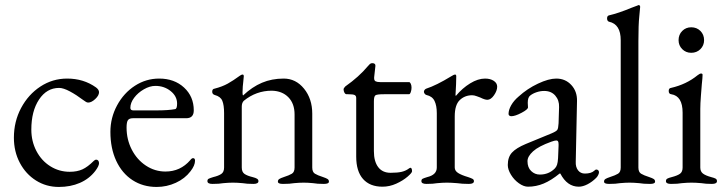

<svg xmlns="http://www.w3.org/2000/svg" viewBox="-20 -725 2877 760"><path d="M35 -180Q35 -244 63.5 -297.5Q92 -351 140 -382.5Q188 -414 246 -414Q311 -414 360 -379Q372 -370 372 -360Q372 -347 357 -333Q342 -319 329 -319Q324 -319 319 -322.5Q314 -326 308 -330Q283 -349 257 -363Q231 -377 214 -377Q165 -377 134.5 -331Q104 -285 104 -212Q104 -166 124 -127.5Q144 -89 179 -67Q214 -45 256 -45Q285 -45 306 -54.5Q327 -64 351 -88Q356 -93 361 -93Q366 -93 369 -89Q372 -85 372 -79Q372 -68 357 -48Q333 -17 296 -1Q259 15 213 15Q163 15 122.5 -10.5Q82 -36 58.5 -80.5Q35 -125 35 -180Z M417 -203Q417 -259 443.5 -308Q470 -357 514 -385.5Q558 -414 610 -414Q670 -414 708.5 -378.5Q747 -343 747 -288Q747 -257 717 -257H506Q492 -257 486.5 -249.5Q481 -242 481 -220Q481 -173 501.5 -133Q522 -93 557.5 -69.5Q593 -46 635 -46Q694 -46 733 -91Q739 -99 744 -99Q752 -99 752 -89Q752 -70 734 -47Q712 -18 676 -1.5Q640 15 600 15Q546 15 504.5 -12Q463 -39 440 -88.5Q417 -138 417 -203ZM599 -288Q646 -288 673 -293Q681 -294 681 -315Q681 -344 655.5 -364.5Q630 -385 595 -385Q573 -385 549.5 -371.5Q526 -358 511 -338Q496 -318 496 -298Q496 -288 508 -288Z M801 -8Q801 -15 806 -17.5Q811 -20 824 -24Q845 -29 856 -36.5Q867 -44 867 -62V-277Q867 -309 860 -326Q853 -343 830 -349Q820 -352 820 -362Q820 -373 829 -374Q860 -382 881.5 -394Q903 -406 929 -425Q936 -430 940 -430Q945 -430 945 -423L943 -402Q942 -394 941 -382.5Q940 -371 940 -359Q940 -349 942 -347Q978 -381 1017 -397.5Q1056 -414 1103 -414Q1151 -414 1183.5 -374Q1216 -334 1216 -275V-62Q1216 -44 1226.5 -37.5Q1237 -31 1259 -24Q1271 -20 1276.5 -16.5Q1282 -13 1282 -6Q1282 3 1262 3Q1235 3 1219 0Q1199 -2 1182 -2Q1166 -2 1144 0Q1128 3 1100 3Q1080 3 1080 -6Q1080 -13 1085.5 -16.5Q1091 -20 1103 -24Q1125 -31 1135.5 -37.5Q1146 -44 1146 -62V-272Q1146 -315 1121.5 -340Q1097 -365 1056 -366Q994 -366 945 -326Q937 -318 937 -303V-62Q937 -44 948 -36.5Q959 -29 980 -24Q992 -21 997.5 -17.5Q1003 -14 1003 -8Q1003 3 983 3Q957 3 940 0Q918 -2 902 -2Q886 -2 864 0Q848 3 821 3Q801 3 801 -8Z M1390 -105V-337Q1390 -346 1383.5 -349Q1377 -352 1358 -352H1352Q1347 -352 1343.5 -358Q1340 -364 1340 -372Q1340 -374 1342.5 -377.5Q1345 -381 1347 -383Q1401 -421 1436 -463Q1440 -468 1444 -471.5Q1448 -475 1453 -475Q1467 -475 1466 -464L1461 -419V-415Q1461 -406 1467 -403Q1473 -400 1485 -400H1599Q1603 -400 1606 -393.5Q1609 -387 1609 -378Q1609 -369 1606 -360.5Q1603 -352 1599 -352H1500Q1473 -352 1466.5 -348Q1460 -344 1460 -324V-127Q1460 -86 1477 -63.5Q1494 -41 1526 -41Q1554 -41 1570.5 -45Q1587 -49 1600 -59L1604 -61Q1611 -61 1611 -47Q1611 -41 1593 -25.5Q1575 -10 1548.5 2Q1522 14 1494 14Q1444 14 1417 -16.5Q1390 -47 1390 -105Z M1648 -8Q1648 -15 1653 -17.5Q1658 -20 1671 -24Q1709 -33 1709 -62V-277Q1709 -307 1700 -325.5Q1691 -344 1668 -349Q1664 -350 1661 -354Q1658 -358 1658 -362Q1658 -366 1661 -369.5Q1664 -373 1667 -374Q1707 -387 1766 -423Q1777 -430 1781 -430Q1786 -430 1786 -423Q1786 -396 1783 -348Q1783 -346 1785 -346Q1810 -376 1841 -395Q1872 -414 1900 -414Q1921 -414 1934.5 -405Q1948 -396 1948 -382Q1948 -366 1935.5 -348Q1923 -330 1909 -330Q1899 -330 1881 -339Q1878 -340 1867.5 -344Q1857 -348 1849 -348Q1820 -348 1800 -329Q1780 -310 1780 -264V-62Q1780 -49 1793 -40.5Q1806 -32 1833 -24Q1845 -20 1850.5 -17Q1856 -14 1856 -8Q1856 3 1836 3Q1809 3 1789 0Q1765 -2 1749 -2Q1733 -2 1711 0Q1695 3 1668 3Q1648 3 1648 -8Z M1990 -72Q1990 -103 2006.5 -121Q2023 -139 2061 -155L2163 -197Q2182 -205 2186 -211Q2190 -217 2191 -237L2193 -301Q2194 -328 2178 -346.5Q2162 -365 2134 -365Q2119 -365 2104 -360Q2089 -355 2079 -347Q2069 -340 2069 -318L2070 -300Q2070 -292 2044.5 -278.5Q2019 -265 2004 -265Q1999 -265 1996 -267.5Q1993 -270 1993 -274Q1993 -290 2003.5 -308.5Q2014 -327 2033 -343Q2067 -374 2109.5 -394Q2152 -414 2182 -414Q2218 -414 2241.5 -388.5Q2265 -363 2264 -325L2259 -85Q2258 -64 2268 -51Q2278 -38 2295 -38Q2320 -38 2332 -49Q2337 -54 2340 -54Q2345 -54 2348 -51Q2351 -48 2351 -43Q2351 -39 2348 -32.5Q2345 -26 2340 -21Q2324 -5 2305.5 4.5Q2287 14 2271 14Q2225 14 2198 -38H2195Q2162 -11 2132 1.5Q2102 14 2070 14Q2053 14 2034 0.5Q2015 -13 2002.5 -33.5Q1990 -54 1990 -72ZM2176 -58Q2182 -64 2185 -73Q2188 -82 2189 -99L2191 -148V-154Q2191 -162 2189 -165.5Q2187 -169 2182 -169Q2176 -169 2162 -164Q2112 -146 2090 -126Q2068 -106 2068 -87Q2068 -62 2082.5 -48Q2097 -34 2117 -34Q2152 -34 2176 -58Z M2371 -6Q2371 -13 2376.5 -16.5Q2382 -20 2394 -24Q2416 -31 2426.5 -37.5Q2437 -44 2437 -62V-566Q2437 -629 2391 -639Q2387 -640 2385 -643.5Q2383 -647 2383 -652Q2383 -662 2390 -664Q2429 -673 2479 -694L2503 -703Q2507 -705 2509 -705Q2511 -705 2512.5 -702.5Q2514 -700 2514 -698Q2514 -692 2510.5 -660Q2507 -628 2507 -562V-62Q2507 -44 2517.5 -37.5Q2528 -31 2550 -24Q2562 -20 2567.5 -16.5Q2573 -13 2573 -6Q2573 3 2553 3Q2527 3 2510 0Q2488 -2 2472 -2Q2456 -2 2434 0Q2418 3 2391 3Q2371 3 2371 -6Z M2616 0ZM2616 -8Q2616 -15 2621.5 -18Q2627 -21 2639 -24Q2662 -30 2672 -37.5Q2682 -45 2682 -62V-279Q2682 -345 2637 -352Q2627 -353 2627 -365Q2627 -376 2636 -377Q2697 -391 2741 -427Q2750 -434 2755 -434Q2761 -434 2761 -429Q2761 -418 2758 -391Q2757 -379 2754.5 -346.5Q2752 -314 2752 -294V-62Q2752 -46 2762.5 -38Q2773 -30 2795 -24Q2807 -21 2812.5 -18Q2818 -15 2818 -8Q2818 3 2798 3Q2773 3 2756 0Q2734 -2 2717 -2Q2701 -2 2679 0Q2663 3 2636 3Q2616 3 2616 -8ZM2666 -566Q2666 -588 2680.5 -602.5Q2695 -617 2716 -617Q2738 -617 2752.5 -602.5Q2767 -588 2767 -566Q2767 -545 2752.5 -530.5Q2738 -516 2716 -516Q2695 -516 2680.5 -530.5Q2666 -545 2666 -566Z"/></svg>

Font: EB Garamond
Style: Regular
Weight: 400
Designer: Georg Duffner and Octavio Pardo
Foundry: Georg Duffner
Version: Version 1.000; ttfautohint (v1.6)